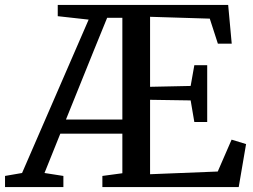

<svg xmlns="http://www.w3.org/2000/svg" viewBox="-60 -763 1033 783"><path d="M-39.5 0V-45.5L30 -57.5L301.5 -683L175.5 -697V-743H870.5L885 -585H828.5L795.5 -687L552 -694.5V-409L717.5 -412.5L732.5 -497H785V-265.5H732.5L717.5 -353.5L552 -356V-52.5L828 -63.5L884.5 -193.5L943.5 -175.5L913.5 0H357.5V-45.5L439 -56.5V-218H186L121.5 -57.5L198.5 -45.5V0ZM209 -275.5H439V-690.5H377L323 -558Z"/></svg>

Font: Merriweather 36pt Medium
Style: Regular
Weight: 500
Version: Version 2.100